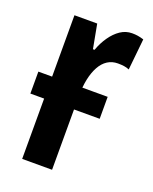

<svg xmlns="http://www.w3.org/2000/svg" viewBox="-110 -617 545 682"><g transform="rotate(20 162.0 -276.5)"><path d="M267 -311V-228H5V-311ZM272 -553Q283 -553 293 -551.5Q303 -550 316 -546L304 -428Q295 -432 284.5 -433.5Q274 -435 261 -435Q239 -435 222 -424Q205 -413 193.5 -392Q182 -371 176 -342.5Q170 -314 170 -279V0H57V-543H143L160 -452H166Q176 -480 192 -503Q208 -526 228 -539.5Q248 -553 272 -553Z"/></g></svg>

Font: Noto Sans Display ExtraCondensed SemiBold
Style: Regular
Weight: 600
Width: 2
Designer: Monotype Design Team
Foundry: Monotype Imaging Inc.
Version: Version 2.003